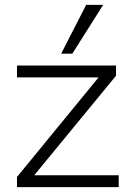

<svg xmlns="http://www.w3.org/2000/svg" viewBox="-20 -771 555 791"><path d="M50 0ZM50 0V-42L386 -452H50V-501H458V-459L121 -49H469V0ZM232 -550 335 -751H405L278 -550Z"/></svg>

Font: Winston Light
Style: Regular
Weight: 300
Designer: Original fonts by Vernon Adams / Changes by Cristiano Sobral
Foundry: Original fonts by Vernon Adams / Changes by Cristiano Sobral
Version: Version 2.503;July 17, 2020;FontCreator 13.0.0.2655 64-bit